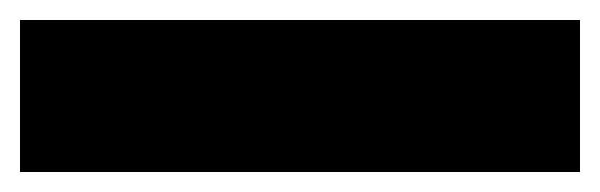

<svg xmlns="http://www.w3.org/2000/svg" viewBox="-59 10 600 192"><path d="M-39 30H521V182H-39Z"/></svg>

Font: Unbounded ExtraBold
Style: Regular
Weight: 800
Designer: Luke Prowse, Jean-Baptiste Morizot, Fátima Lázaro, Florian Runge
Foundry: NaN
Version: Version 1.701;gftools[0.9.28.dev5+ged2979d]